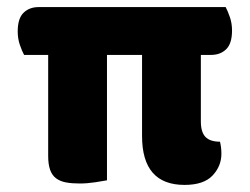

<svg xmlns="http://www.w3.org/2000/svg" viewBox="-20 -510 705 542"><path d="M48 -355Q42 -366 36 -383.5Q30 -401 30 -421Q30 -458 46.5 -474Q63 -490 89 -490H617Q623 -479 629 -461.5Q635 -444 635 -424Q635 -387 618.5 -371Q602 -355 576 -355H547V-167Q547 -137 560 -123.5Q573 -110 601 -110Q605 -94 605 -76Q605 -41 580 -14.5Q555 12 501 12Q381 12 381 -126V-355H282V-1Q272 1 249 4.5Q226 8 205 8Q183 8 166.5 5Q150 2 138.5 -6.5Q127 -15 121.5 -30.5Q116 -46 116 -70V-355Z"/></svg>

Font: Baloo Tammudu
Style: Regular
Weight: 400
Designer: Omkar Shende and Ek Type
Foundry: Ek Type
Version: Version 1.443;PS 1.000;hotconv 16.6.51;makeotf.lib2.5.65220;